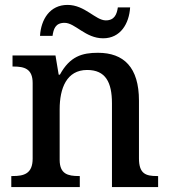

<svg xmlns="http://www.w3.org/2000/svg" viewBox="-20 -762 691 782"><path d="M400 -606C471 -606 506 -666 510 -732H460C456 -705 447 -679 411 -679C369 -679 326 -742 255 -742C183 -742 147 -683 143 -616H194C198 -643 205 -669 243 -669C286 -669 328 -606 400 -606ZM26 0H305V-45H301C257 -45 223 -53 223 -111V-317C223 -402 251 -477 335 -477C410 -477 436 -427 436 -341V0H624V-45H619C574 -45 546 -54 546 -117V-352C546 -488 484 -547 379 -547C315 -547 265 -533 224 -458H219L206 -536H31V-491H35C79 -491 113 -482 113 -424V-116C113 -54 77 -45 32 -45H26Z"/></svg>

Font: Noto Serif Thai Medium
Style: Regular
Weight: 500
Designer: Monotype Design Team
Foundry: Monotype Imaging Inc.
Version: Version 1.901;PS 001.901;hotconv 1.0.88;makeotf.lib2.5.64775